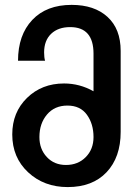

<svg xmlns="http://www.w3.org/2000/svg" viewBox="-20 -760 540 780"><path d="M271 -740.2Q363.3 -740.2 416.7 -691.4Q470.2 -642.6 470.2 -553.2V-224.1Q470.2 -121.1 413.1 -60.5Q356 0 254.9 0Q158.7 0 94.2 -60.1Q29.8 -120.1 29.8 -213.9Q29.8 -303.7 89.8 -362.3Q149.9 -420.9 240.2 -420.9Q303.7 -420.9 359.9 -389.2V-542Q359.9 -649.9 265.1 -649.9Q216.3 -649.9 187.7 -622.6Q159.2 -595.2 159.2 -546.9Q159.2 -526.4 163.1 -513.2H53.2Q53.2 -617.7 111.1 -679Q168.9 -740.2 271 -740.2ZM248 -89.8Q296.9 -89.8 328.4 -121.8Q359.9 -153.8 359.9 -203.1Q359.9 -256.8 333 -293.9Q306.2 -331.1 253.9 -331.1Q201.7 -331.1 170.9 -294.7Q140.1 -258.3 140.1 -203.1Q140.1 -154.3 170.2 -122.1Q200.2 -89.8 248 -89.8Z"/></svg>

Font: Miedinger*
Style: Bold
Weight: 700
Version: Version 001.000